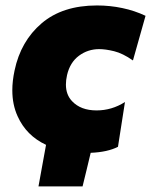

<svg xmlns="http://www.w3.org/2000/svg" viewBox="-20 -534 540 686"><path d="M117.5 132Q124 95 131 57.5Q138 20 144.5 -16.5Q74 -49.5 43 -118.5Q24 -160 24 -211.5Q24 -244.5 32 -282Q54 -387 128.8 -450.8Q203.5 -514.5 326.5 -514.5Q373 -514.5 417 -505.2Q461 -496 500 -477.5L455 -318Q418.5 -343.5 387.8 -351Q357 -358.5 334.5 -358.5Q294 -358.5 262 -334.8Q230 -311 219.5 -265.5Q215.5 -247.5 215.5 -232Q215.5 -195.5 237.5 -172.5Q268.5 -139.5 325 -139.5Q379.5 -139.5 426.5 -169.5L401.5 -9.5Q364.5 9.5 304 12Q297 42 289.5 72.5Q282 102.5 275 132Z"/></svg>

Font: Heraclito ExtraBold
Style: Italic
Weight: 800
Italic angle: -12°
Designer: Kostas Bartsokas (font) & Cristiano Sobral (main changes)
Foundry: Kostas Bartsokas (font) & Cristiano Sobral (main changes)
Version: Version 1.00;July 8, 2020;FontCreator 13.0.0.2655 64-bit